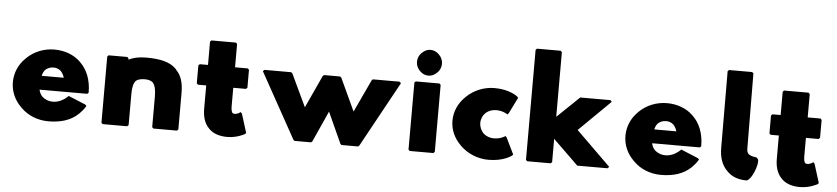

<svg xmlns="http://www.w3.org/2000/svg" viewBox="-48 -1165 6475 1485"><g transform="rotate(5 3189.0 -422.5)"><path d="M296 -373C312 -386 331 -396 358 -396C381 -396 399 -389 416 -374C427 -361 438 -345 443 -324H272C276 -341 282 -358 296 -373ZM492 -185C417 -113 337 -124 293 -162C279 -176 268 -196 265 -216H635L645 -225V-228C645 -325 613 -402 561 -453L554 -460C503 -509 432 -535 353 -535C270 -535 196 -503 142 -452L134 -444C84 -395 54 -329 54 -256C54 -184 84 -118 134 -69L141 -62C193 -10 269 22 353 22C445 22 526 0 585 -57L593 -65C608 -80 623 -98 635 -119L637 -122L627 -132L494 -187Z M975 -3V-242C975 -294 982 -328 1001 -349C1015 -360 1037 -367 1067 -367C1096 -367 1115 -362 1131 -349C1149 -329 1158 -295 1158 -242V-3L1168 7H1351L1361 -3V-287C1361 -364 1344 -421 1304 -461V-462L1296 -471C1250 -517 1173 -535 1067 -535C1008 -535 964 -525 929 -507V-517L919 -527H774L764 -517V-3L774 7H964Z M1482 -520 1472 -510V-371L1482 -361H1546V-181C1546 -128 1557 -70 1598 -30L1606 -22C1636 5 1680 22 1742 22C1818 22 1875 -11 1875 -11H1876L1886 -21L1840 -168L1829 -179L1826 -176C1826 -176 1806 -161 1785 -161C1778 -161 1772 -163 1767 -166C1761 -174 1756 -191 1756 -217V-361H1855L1865 -371V-510L1855 -520H1756V-701L1746 -711H1556L1546 -701V-520Z M2402 -2 2510 -242 2619 -2 2628 7H2758L2767 -2L3045 -509L3034 -520H2826L2817 -511L2699 -259L2582 -511L2572 -520H2446L2437 -511L2321 -259L2202 -511L2192 -520H1984L1973 -509L2254 -2L2263 7H2392Z M3181 -619 3188 -612C3204 -596 3227 -586 3251 -586C3274 -586 3295 -595 3312 -611L3321 -619C3338 -636 3348 -661 3348 -686C3348 -711 3338 -736 3321 -753L3314 -760C3298 -776 3275 -786 3251 -786C3228 -786 3207 -777 3190 -761L3181 -753C3164 -736 3154 -711 3154 -686C3154 -661 3164 -636 3181 -619ZM3158 7H3342L3352 -3V-523L3342 -533H3158L3148 -523V-3Z M3797 -366C3850 -366 3882 -343 3882 -343L3886 -340L3896 -351L3958 -476L3948 -486C3947 -487 3888 -535 3770 -535C3688 -535 3610 -502 3555 -449L3548 -442C3498 -393 3467 -328 3467 -255C3467 -184 3497 -121 3546 -72L3554 -64C3609 -11 3687 22 3770 22C3887 22 3947 -24 3948 -25L3958 -35L3896 -162L3886 -173L3882 -170C3882 -170 3850 -147 3797 -147C3766 -147 3740 -157 3717 -176C3697 -196 3683 -225 3683 -257C3683 -288 3696 -317 3717 -337C3738 -355 3766 -366 3797 -366Z M4670 -520H4436L4264 -355V-857L4254 -867H4070L4060 -857V-3L4070 7H4253L4263 -3V-184L4459 7H4694L4706 -5L4438 -268L4682 -508Z M5052 -373C5068 -386 5087 -396 5114 -396C5137 -396 5155 -389 5172 -374C5183 -361 5194 -345 5199 -324H5028C5032 -341 5038 -358 5052 -373ZM5248 -185C5173 -113 5093 -124 5049 -162C5035 -176 5024 -196 5021 -216H5391L5401 -225V-228C5401 -325 5369 -402 5317 -453L5310 -460C5259 -509 5188 -535 5109 -535C5026 -535 4952 -503 4898 -452L4890 -444C4840 -395 4810 -329 4810 -256C4810 -184 4840 -118 4890 -69L4897 -62C4949 -10 5025 22 5109 22C5201 22 5282 0 5341 -57L5349 -65C5364 -80 5379 -98 5391 -119L5393 -122L5383 -132L5250 -187Z M5788 -1 5795 -8C5825 -37 5864 -145 5845 -167L5843 -169H5842L5837 -174C5833 -178 5830 -178 5830 -178C5822 -179 5793 -180 5771 -198C5764 -207 5758 -218 5758 -236L5754 -822L5744 -832H5564L5554 -822L5556 -227C5556 -153 5577 -94 5617 -54L5624 -47C5659 -12 5709 7 5771 7C5777 7 5784 3 5788 -1Z M5928 -520 5918 -510V-371L5928 -361H5992V-181C5992 -128 6003 -70 6044 -30L6052 -22C6082 5 6126 22 6188 22C6264 22 6321 -11 6321 -11H6322L6332 -21L6286 -168L6275 -179L6272 -176C6272 -176 6252 -161 6231 -161C6224 -161 6218 -163 6213 -166C6207 -174 6202 -191 6202 -217V-361H6301L6311 -371V-510L6301 -520H6202V-701L6192 -711H6002L5992 -701V-520Z"/></g></svg>

Font: Hussar Woodtype
Style: Ultra
Weight: 900
Foundry: Cannot Into Space Fonts
Version: Version 1.07